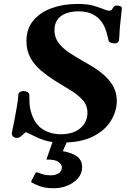

<svg xmlns="http://www.w3.org/2000/svg" viewBox="-20 -728 693 1000"><path d="M41.5 -35.2Q48.8 -70.3 56.2 -107.9Q63.5 -145.5 68.8 -178Q74.2 -210.4 75.2 -230Q75.2 -244.6 84.5 -249.3Q93.8 -253.9 102.1 -253.9Q114.3 -253.9 123.5 -248Q132.8 -242.2 132.8 -233.4Q133.3 -225.1 133.5 -197Q133.8 -168.9 144.5 -135.3Q163.1 -79.1 203.6 -54Q244.1 -28.8 297.4 -28.8Q341.8 -28.8 372.6 -43.7Q403.3 -58.6 419.4 -84Q435.5 -109.4 435.5 -140.1Q435.5 -179.2 410.9 -206.8Q386.2 -234.4 347.4 -257.8Q308.6 -281.2 266.1 -307.6Q228.5 -331.5 194.3 -359.9Q160.2 -388.2 138.9 -426Q117.7 -463.9 117.7 -515.1Q117.7 -578.1 153.6 -621.1Q189.5 -664.1 249.8 -685.8Q310.1 -707.5 382.3 -707.5Q437.5 -707.5 469.7 -697.5Q502 -687.5 530.8 -676.3Q537.6 -673.8 541.7 -673.1Q545.9 -672.4 547.9 -672.4Q559.1 -672.4 563.2 -679.2Q567.4 -686 572.3 -692.6Q577.1 -699.2 588.9 -699.2Q595.7 -699.2 605.7 -696Q615.7 -692.9 614.7 -685.5Q611.3 -648.4 609.1 -629.9Q606.9 -611.3 605.7 -599.9Q604.5 -588.4 603.5 -574Q602.5 -559.6 601.1 -530.8Q600.6 -515.6 595.2 -508.8Q589.8 -502 576.7 -502Q567.4 -502 557.9 -505.4Q548.3 -508.8 545.4 -517.1Q543.5 -523.4 539.8 -540.8Q536.1 -558.1 527.8 -579.8Q519.5 -601.6 503.2 -621.8Q486.8 -642.1 459 -655.5Q431.2 -668.9 388.7 -668.9Q352.1 -668.9 323.7 -658.4Q295.4 -647.9 279.5 -626Q263.7 -604 263.7 -570.3Q263.7 -533.2 284.7 -505.1Q305.7 -477.1 339.1 -454.8Q372.6 -432.6 409.2 -411.6Q436 -397 467 -377.7Q498 -358.4 525.6 -333.5Q553.2 -308.6 570.8 -276.1Q588.4 -243.7 588.4 -202.6Q588.4 -150.9 558.8 -100.8Q529.3 -50.8 466.1 -18.1Q402.8 14.6 302.2 14.6Q263.7 14.6 235.4 8.8Q207 2.9 180.2 -9Q153.3 -21 118.7 -38.1Q114.3 -40.5 110.8 -37.6Q107.4 -34.7 102.5 -29.8Q89.8 -17.1 82.3 -13.4Q74.7 -9.8 68.4 -9.8Q53.2 -9.8 46.6 -18.8Q40 -27.8 41.5 -35.2ZM260.7 252.4Q213.4 252.4 184.6 240.7Q155.8 229 145.5 222.7Q141.1 219.7 144 212.9Q146.5 208.5 153.6 195.1Q160.6 181.6 164.6 173.8Q168.5 168 173.8 169.9Q187.5 175.3 204.3 180.2Q221.2 185.1 246.6 185.1Q268.1 185.1 285.2 174.6Q302.2 164.1 302.2 143.1Q302.2 128.9 284.4 115.5Q266.6 102.1 221.7 103L260.7 -9.3H337.4L307.1 59.1Q358.4 68.8 383.1 88.4Q407.7 107.9 407.7 143.1Q407.7 175.3 386.5 200Q365.2 224.6 331.8 238.5Q298.3 252.4 260.7 252.4Z"/></svg>

Font: Gelasio
Style: Italic
Weight: 400
Italic angle: -8.5°
Designer: Eben Sorkin
Foundry: Eben Sorkin
Version: Version 1.008